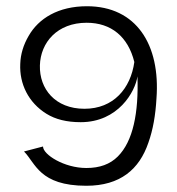

<svg xmlns="http://www.w3.org/2000/svg" viewBox="-20 -586 569 616"><path d="M257 10C366 10 427 -43 456 -128C471 -170 479 -217 482 -270C495 -443 417 -566 259 -566C167 -566 104 -527 72 -471C55 -442 46 -412 45 -381C42 -317 71 -257 129 -221C158 -203 194 -194 239 -194C359 -194 414 -292 421 -341C425 -224 407 -133 358 -84C333 -59 300 -47 257 -47C186 -47 118 -90 118 -116L57 -100C94 -63 106 10 257 10ZM251 -237C157 -237 106 -301 108 -376C110 -450 164 -513 258 -513C337 -513 391 -468 411 -387C399 -302 344 -237 251 -237Z"/></svg>

Font: OSH Darker Grotesque Medium
Style: Regular
Weight: 500
Designer: Gabriel Lam
Foundry: TypeRant
Version: Version 1.000;Glyphs 3.1.1 (3148)